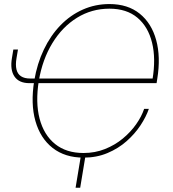

<svg xmlns="http://www.w3.org/2000/svg" viewBox="-20 -757 842 934"><path d="M386.7 9.8Q296.4 9.8 236.3 -37.1Q176.3 -84 152.3 -168.2Q128.4 -252.4 146.5 -364.3Q160.6 -447.8 193.4 -516.1Q226.1 -584.5 274.2 -634Q322.3 -683.6 382.8 -710.4Q443.4 -737.3 512.2 -737.3Q601.6 -737.3 659.4 -690.7Q717.3 -644 739.7 -562.3Q762.2 -480.5 745.1 -374L741.7 -352.5H160.2L163.6 -375H732.4L721.7 -370.1Q738.8 -471.7 719.7 -549.3Q700.7 -627 648.4 -670.9Q596.2 -714.8 512.2 -714.8Q426.3 -714.8 354.7 -670.7Q283.2 -626.5 234.9 -547.4Q186.5 -468.3 168.9 -364.3Q151.9 -258.8 172.6 -179.7Q193.4 -100.6 247.8 -56.6Q302.2 -12.7 386.2 -12.7Q442.4 -12.7 490.7 -32Q539.1 -51.3 577.4 -83Q615.7 -114.7 642.3 -152.6Q668.9 -190.4 681.2 -227.5H704.1Q690.9 -189 663.6 -147.5Q636.2 -106 595.9 -70.3Q555.7 -34.7 502.9 -12.5Q450.2 9.8 386.7 9.8ZM44.9 -516.1H67.4L60.5 -475.1Q54.7 -441.9 60.1 -419.4Q65.4 -397 82.3 -386Q99.1 -375 126.5 -375H154.8L151.4 -352.5H123Q72.3 -352.5 50.3 -385Q28.3 -417.5 38.1 -475.1ZM347.7 156.2 375.5 -11.7H397.9L370.1 156.2Z"/></svg>

Font: Inter 18pt Thin
Style: Italic
Weight: 250
Italic angle: -9.3988°
Version: Version 4.001;git-66647c0bb